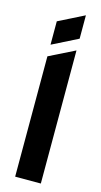

<svg xmlns="http://www.w3.org/2000/svg" viewBox="-114 -757 419 794"><g transform="rotate(15 95.0 -360.0)"><path d="M40 -665 149.9 -720.2V-620.1L40 -564.9ZM40 0V-515.1L149.9 -569.8V0Z"/></g></svg>

Font: Horta
Style: Regular
Weight: 600
Width: 3
Version: Version 0.11